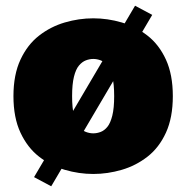

<svg xmlns="http://www.w3.org/2000/svg" viewBox="-20 -596 645 671"><path d="M99 23 452 -576 512 -544 159 55ZM306 12Q256 12 206.5 -2.5Q157 -17 116.5 -48.5Q76 -80 51.5 -132.5Q27 -185 27 -260Q27 -335 51.5 -387.5Q76 -440 116.5 -471.5Q157 -503 206.5 -517.5Q256 -532 306 -532Q356 -532 405.5 -517.5Q455 -503 495.5 -471.5Q536 -440 560 -387.5Q584 -335 584 -260Q584 -185 560 -132.5Q536 -80 495.5 -48.5Q455 -17 405.5 -2.5Q356 12 306 12ZM306 -130Q319 -130 332 -135Q345 -140 355.5 -153Q366 -166 372.5 -192Q379 -218 379 -260Q379 -302 372.5 -328Q366 -354 355.5 -367Q345 -380 332 -385Q319 -390 306 -390Q293 -390 280 -385Q267 -380 256 -367Q245 -354 238.5 -328Q232 -302 232 -260Q232 -218 238.5 -192Q245 -166 256 -153Q267 -140 280 -135Q293 -130 306 -130Z"/></svg>

Font: Murecho Thin Black
Style: Regular
Weight: 900
Version: Version 1.010